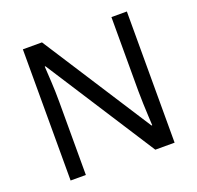

<svg xmlns="http://www.w3.org/2000/svg" viewBox="-125 -848 1010 982"><g transform="rotate(-20 380.0 -357.0)"><path d="M663 0H558L176 -593H172Q174 -558 177 -506Q180 -454 180 -399V0H97V-714H201L582 -123H586Q585 -139 583.5 -171Q582 -203 580.5 -241Q579 -279 579 -311V-714H663Z"/></g></svg>

Font: Noto Sans Adlam Unjoined
Style: Regular
Weight: 400
Designer: Mark Jamra, Neil Patel
Foundry: JamraPatel LLC
Version: Version 3.001